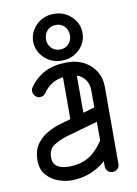

<svg xmlns="http://www.w3.org/2000/svg" viewBox="-84 -794 609 854"><g transform="rotate(-10 220.0 -366.5)"><path d="M387 -30Q387 -18 378 -9Q369 0 356 0Q343 0 334 -9Q325 -18 325 -30V-54Q258 5 169 5H167Q142 5 111.5 -5.5Q81 -16 58 -41Q35 -66 35 -109V-112Q36 -154 55.5 -181.5Q75 -209 105.5 -226Q136 -243 168 -252L211 -264V-453Q155 -447 121 -397Q111 -384 96 -384Q83 -384 74 -393.5Q65 -403 65 -415Q65 -427 71 -434Q99 -474 140.5 -494.5Q182 -515 233 -515H244Q284 -515 316 -498Q348 -481 367.5 -450.5Q387 -420 387 -381ZM325 -374Q325 -402 311 -422Q297 -442 273 -450V-282L325 -297ZM167 -57H169Q217 -57 254 -77Q291 -97 325 -147V-232L184 -192Q147 -181 122 -164Q97 -147 97 -112V-109Q97 -88 108.5 -76.5Q120 -65 136.5 -61Q153 -57 167 -57ZM220 -527Q172 -527 140 -558.5Q108 -590 108 -632Q108 -675 140 -706.5Q172 -738 220 -738Q266 -738 298.5 -707Q331 -676 331 -632Q331 -603 316 -579Q301 -555 276 -541Q251 -527 220 -527ZM220 -577Q244 -577 259 -593Q274 -609 274 -632Q274 -656 259 -672Q244 -688 220 -688Q196 -688 181 -672Q166 -656 166 -632Q166 -609 181 -593Q196 -577 220 -577Z"/></g></svg>

Font: Libertine Sup Medium
Style: Regular
Weight: 500
Designer: Bastien Sozeau
Foundry: NBR — Bastien Sozeau
Version: Version 2.003; ttfautohint (v1.8.4.7-5d5b);gftools[0.9.33]